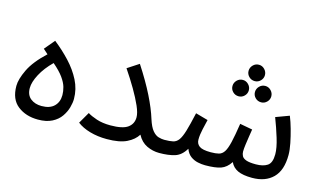

<svg xmlns="http://www.w3.org/2000/svg" viewBox="-79 -880 1880 1122"><g transform="rotate(15 860.5 -319.0)"><path d="M202 0Q129 0 79.5 -38.5Q30 -77 30 -158Q30 -198 58.5 -257.5Q87 -317 158 -383L129 -409L181 -471Q233 -430 277 -383Q321 -336 348 -283Q375 -230 375 -171Q375 -148 367 -119Q359 -90 340 -62.5Q321 -35 287 -17.5Q253 0 202 0ZM202 -82Q252 -82 278 -107.5Q304 -133 304 -175Q304 -198 297 -223Q290 -248 269 -277.5Q248 -307 206 -343Q160 -298 134.5 -250Q109 -202 109 -166Q109 -124 135.5 -103Q162 -82 202 -82Z M620 -77Q694 -77 725 -99.5Q756 -122 756 -162Q756 -188 738 -229Q720 -270 690.5 -320.5Q661 -371 625 -424L694 -469Q752 -380 788.5 -306.5Q825 -233 843 -174Q857 -130 874.5 -109Q892 -88 911 -82.5Q930 -77 946 -77Q967 -77 977 -65.5Q987 -54 987 -38Q987 -22 973 -8.5Q959 5 937 5Q898 5 862 -12Q826 -29 804 -70Q784 -37 740.5 -15.5Q697 6 620 6Q565 6 518 -7.5Q471 -21 440 -45L480 -114Q500 -101 536 -89Q572 -77 620 -77Z M937 5 947 -77Q979 -77 999 -81.5Q1019 -86 1032.5 -104.5Q1046 -123 1058 -163Q1070 -203 1086 -275L1161 -254Q1155 -229 1147 -194Q1139 -159 1139 -130Q1139 -105 1158 -91Q1177 -77 1227 -77Q1257 -77 1276 -82Q1295 -87 1307.5 -106Q1320 -125 1330 -167Q1340 -209 1351 -282L1427 -268Q1424 -250 1420 -224Q1416 -198 1412.5 -172.5Q1409 -147 1409 -130Q1409 -116 1415.5 -103.5Q1422 -91 1441.5 -84Q1461 -77 1500 -77Q1544 -77 1569.5 -94Q1595 -111 1595 -163Q1595 -201 1577.5 -258.5Q1560 -316 1538 -373L1619 -403Q1632 -371 1643.5 -330Q1655 -289 1663 -249Q1671 -209 1671 -179Q1671 -86 1625 -40.5Q1579 5 1499 5Q1444 5 1412.5 -9.5Q1381 -24 1367 -55Q1343 -18 1309.5 -6.5Q1276 5 1215 5Q1194 5 1170.5 0Q1147 -5 1127 -19.5Q1107 -34 1096 -63Q1070 -19 1031.5 -7Q993 5 937 5ZM1368 -545Q1347 -545 1332.5 -559.5Q1318 -574 1318 -594Q1318 -614 1332.5 -629Q1347 -644 1368 -644Q1388 -644 1402.5 -629Q1417 -614 1417 -594Q1417 -574 1402.5 -559.5Q1388 -545 1368 -545ZM1300 -435Q1279 -435 1264.5 -449.5Q1250 -464 1250 -484Q1250 -504 1264.5 -519Q1279 -534 1300 -534Q1320 -534 1334.5 -519Q1349 -504 1349 -484Q1349 -464 1334.5 -449.5Q1320 -435 1300 -435ZM1436 -435Q1415 -435 1400.5 -449.5Q1386 -464 1386 -484Q1386 -504 1400.5 -519Q1415 -534 1436 -534Q1456 -534 1470.5 -519Q1485 -504 1485 -484Q1485 -464 1470.5 -449.5Q1456 -435 1436 -435Z"/></g></svg>

Font: Go Noto Current
Style: Regular
Weight: 400
Designer: Monotype Design Team
Foundry: Monotype Imaging Inc.
Version: Version 2.007; ttfautohint (v1.8) -l 8 -r 50 -G 200 -x 14 -D